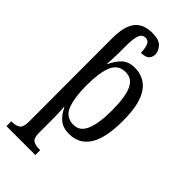

<svg xmlns="http://www.w3.org/2000/svg" viewBox="-306 -834 1142 1142"><g transform="rotate(45 264.5 -263.0)"><path d="M15 240V199H23Q53 199 72 186Q91 173 91 126L90 -575Q90 -674 125.5 -720Q161 -766 236 -766Q294 -766 317 -741Q340 -716 340 -687Q340 -665 325 -649.5Q310 -634 272 -634Q272 -664 263.5 -690.5Q255 -717 229 -717Q201 -717 190.5 -689Q180 -661 180 -594V-546Q180 -518 178.5 -492.5Q177 -467 176 -444H178Q198 -489 228 -517.5Q258 -546 309 -546Q393 -546 438 -480Q483 -414 483 -272Q483 -127 439 -58.5Q395 10 310 10Q260 10 229.5 -15Q199 -40 180 -82H176Q177 -79 178 -59.5Q179 -40 179.5 -14Q180 12 180 35V131Q180 176 199 187.5Q218 199 248 199H258V240ZM291 -47Q345 -47 369 -104.5Q393 -162 393 -271Q393 -380 369 -434.5Q345 -489 290 -489Q227 -489 203.5 -431.5Q180 -374 180 -271Q180 -164 203.5 -105.5Q227 -47 291 -47Z"/></g></svg>

Font: Noto Serif Condensed
Style: Regular
Weight: 400
Width: 3
Designer: Monotype Design Team
Foundry: Monotype Imaging Inc.
Version: Version 2.013; ttfautohint (v1.8.4.7-5d5b)